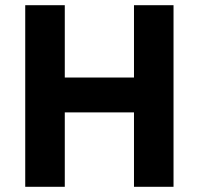

<svg xmlns="http://www.w3.org/2000/svg" viewBox="-20 -718 764 738"><path d="M495 0V-286H229V0H77V-698H229V-420H495V-698H647V0Z"/></svg>

Font: IBM Plex Sans
Style: Regular
Weight: 400
Designer: Mike Abbink, Paul van der Laan, Pieter van Rosmalen
Foundry: Bold Monday
Version: Version 3.201